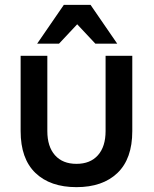

<svg xmlns="http://www.w3.org/2000/svg" viewBox="-20 -760 635 791"><path d="M65 -220V-530H175V-220Q175 -156 206.5 -120.5Q238 -85 295 -85Q352 -85 383.5 -120.5Q415 -156 415 -220V-530H525V-220Q525 -106 464 -47.5Q403 11 295 11Q187 11 126 -47.5Q65 -106 65 -220ZM243 -740H353L463 -580H373L298 -660L223 -580H133Z"/></svg>

Font: .
Style: 
Weight: 500
Designer: A.Korolkova, Vitaly Kuzmin
Foundry: ParaType Ltd
Version: Version 1.000; Glyphs 3.2, build 3192.0